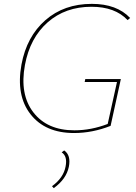

<svg xmlns="http://www.w3.org/2000/svg" viewBox="-20 -683 705 993"><path d="M455 -663Q584 -663 653 -590L640 -579Q575 -648 453 -648Q318 -648 226.5 -567.5Q135 -487 109 -347Q81 -195 152.5 -102Q224 -9 365 -9Q451 -9 537 -42L585 -259H418L421 -274H605L552 -32Q458 5 363 5Q214 5 138 -92Q62 -189 91 -349Q118 -494 214.5 -578.5Q311 -663 455 -663ZM312 95Q348 120 336 180Q323 243 258 290L249 280Q308 237 319 179Q330 125 299 105Z"/></svg>

Font: EauTestInfant Thin
Style: Italic
Weight: 250
Italic angle: -12°
Designer: Christian Thalmann (Catharsis Fonts)
Version: Version 0.001;PS 000.001;hotconv 1.0.88;makeotf.lib2.5.64775